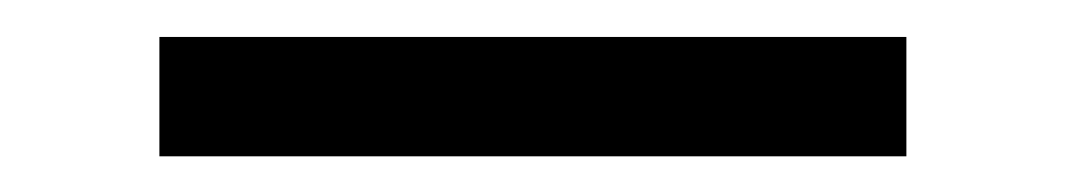

<svg xmlns="http://www.w3.org/2000/svg" viewBox="-20 1 589 106"><path d="M480.4 87.3V21.4H68V87.3Z"/></svg>

Font: Diatome
Style: Regular
Weight: 400
Designer: 15.100.17
Foundry: 15.100.17
Version: Version 1.008;Fontself Maker 3.5.8